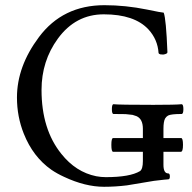

<svg xmlns="http://www.w3.org/2000/svg" viewBox="-20 -696 728 729"><path d="M600.6 -119.6V-70.3Q600.6 -37.6 618.7 -37.6Q625 -37.6 625 -25.9Q625 -15.1 618.7 -15.1Q612.8 -15.1 564.5 -9.3Q467.8 6.8 461.9 7.8Q418 13.2 375 13.2Q303.7 13.2 223.6 -24.4Q196.8 -36.6 175.3 -51.3Q105.5 -100.1 70.3 -188.5Q44.4 -253.4 44.4 -325.7Q44.4 -443.8 127.9 -555.2Q218.3 -676.3 376.5 -676.3Q456.5 -676.3 538.1 -659.7Q594.7 -647.9 601.6 -647.9Q610.8 -624 615.7 -497.6Q615.7 -491.2 599.6 -488.8L588.4 -489.7Q583 -491.2 582 -495.1Q578.6 -545.9 543.9 -584Q490.7 -641.6 374 -641.6Q267.1 -641.6 199.7 -549.3Q137.7 -464.4 137.7 -354.5Q137.7 -205.1 212.9 -111.8Q268.1 -42.5 345.2 -26.9Q363.8 -23.4 381.8 -23.4Q473.6 -23.4 511.7 -46.4Q522.5 -54.2 522.5 -84.5V-119.6H409.7Q402.8 -119.6 402.8 -146Q402.8 -171.9 409.7 -171.9H522.5V-207Q522.5 -244.1 498.5 -254.9L483.4 -259.8L457 -262.7Q443.8 -263.2 411.1 -263.2Q404.8 -263.2 404.8 -281.7Q404.8 -300.3 411.1 -300.3Q433.6 -297.9 562.5 -297.9Q646.5 -297.9 669.4 -300.3Q676.3 -300.3 676.3 -281.7Q676.3 -263.2 669.4 -263.2Q629.4 -263.2 618.2 -257.3Q611.3 -253.4 606.9 -246.1Q600.6 -234.4 600.6 -207V-171.9H667.5Q674.8 -171.9 674.8 -146Q674.8 -119.6 666.5 -119.6Z"/></svg>

Font: Junicode
Style: Regular
Weight: 400
Designer: Peter S. Baker
Foundry: Briery Creek Software
Version: Version 0.7.2